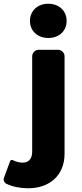

<svg xmlns="http://www.w3.org/2000/svg" viewBox="-101 -805 440 1026"><path d="M157 -785C100 -785 59 -747 59 -693C59 -640 100 -602 157 -602C215 -602 255 -640 255 -693C255 -747 215 -785 157 -785ZM209 -539H106C87 -539 71 -523 71 -504V5C71 46 50 65 18 64C2 64 -16 59 -32 51C-37 48 -45 50 -47 56L-80 146C-84 158 -79 171 -67 177C-33 193 7 201 48 201C158 202 244 137 244 16V-504C244 -523 228 -539 209 -539Z"/></svg>

Font: Trueno
Style: RoundBd
Weight: 700
Designer: Julieta Ulanovsky, Jasper
Foundry: Julieta Ulanovsky, Cannot Into Space Fonts
Version: Version 3.001